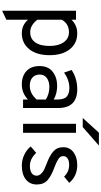

<svg xmlns="http://www.w3.org/2000/svg" viewBox="419 -1192 974 1853"><g transform="rotate(90 906.5 -265.0)"><path d="M301 12Q221 12 170 -48V161L83 202V-511H170V-468Q225 -523 301 -523Q398 -523 455 -451Q512 -379 512 -256Q512 -131 454 -59.5Q396 12 301 12ZM290 -69Q354 -69 388.5 -117.5Q423 -166 423 -256Q423 -341 387.5 -392Q352 -443 290 -443Q209 -443 170 -374V-138Q223 -69 290 -69Z M940 0V-47Q877 12 795 12Q714 12 665.5 -32.5Q617 -77 617 -160Q617 -243 672 -286Q727 -329 808 -329Q882 -329 940 -296V-332Q940 -396 911.5 -421.5Q883 -447 829 -447Q752 -447 680 -396L655 -469Q737 -523 840 -523Q1022 -523 1022 -339V0ZM808 -65Q883 -65 940 -132V-220Q885 -254 820 -254Q767 -254 733 -230Q699 -206 699 -160Q699 -117 727.5 -91Q756 -65 808 -65Z M1118 -576 1260 -732H1384L1206 -576ZM1174 0V-511H1261V0Z M1578 12Q1523 12 1473.5 -11.5Q1424 -35 1393 -74L1455 -127Q1512 -66 1580 -66Q1623 -66 1649 -82.5Q1675 -99 1675 -131Q1675 -155 1656 -174.5Q1637 -194 1617 -203.5Q1597 -213 1558 -228Q1480 -257 1440 -293Q1400 -329 1400 -388Q1400 -450 1448.5 -486.5Q1497 -523 1572 -523Q1679 -523 1744 -446L1684 -396Q1637 -445 1571 -445Q1532 -445 1509 -430Q1486 -415 1486 -388Q1486 -373 1493.5 -360.5Q1501 -348 1520.5 -337Q1540 -326 1551.5 -320.5Q1563 -315 1594 -303Q1675 -274 1717.5 -237Q1760 -200 1760 -133Q1760 -65 1711 -26.5Q1662 12 1578 12Z"/></g></svg>

Font: Overpass
Style: Regular
Weight: 400
Designer: Delve Withrington, Thomas Jockin
Foundry: Delve Fonts
Version: Version 3.000;DELV;Overpass